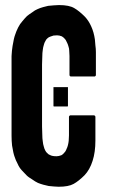

<svg xmlns="http://www.w3.org/2000/svg" viewBox="-20 -709 440 738"><path d="M24.4 -444.3Q24.4 -446.3 24.4 -449.2Q24.4 -472.7 24.4 -493.2Q25.4 -514.6 28.3 -532.2Q33.2 -562.5 38.1 -575.2Q42 -587.9 49.8 -603.5Q56.6 -617.2 66.4 -627.9Q75.2 -638.7 84 -647.5Q93.8 -655.3 104.5 -662.1Q114.3 -669.9 124 -673.8Q134.8 -678.7 145.5 -681.6Q155.3 -684.6 165 -686.5Q175.8 -687.5 187.5 -688.5Q199.2 -689.5 207 -689.5Q246.1 -689.5 265.6 -677.7Q284.2 -667 306.6 -644.5Q321.3 -628.9 331.1 -606.4Q340.8 -585 344.7 -557.6Q345.7 -545.9 346.7 -534.2Q348.6 -521.5 348.6 -508.8Q348.6 -479.5 348.6 -419.9Q348.6 -418 346.7 -417Q345.7 -415 343.8 -415Q313.5 -415 252 -415Q250 -415 249 -417Q247.1 -418 247.1 -419.9Q247.1 -445.3 247.1 -494.1Q247.1 -504.9 246.1 -513.7Q246.1 -522.5 243.2 -530.3Q241.2 -538.1 238.3 -543.9Q235.4 -549.8 232.4 -555.7Q229.5 -559.6 225.6 -563.5Q220.7 -567.4 217.8 -569.3Q212.9 -571.3 208 -572.3Q204.1 -573.2 199.2 -573.2Q191.4 -573.2 185.5 -572.3Q178.7 -570.3 173.8 -568.4Q167 -566.4 162.1 -561.5Q157.2 -557.6 154.3 -550.8Q150.4 -544.9 148.4 -536.1Q145.5 -527.3 144.5 -517.6Q142.6 -505.9 142.6 -492.2Q141.6 -477.5 141.6 -460.9Q141.6 -381.8 141.6 -222.7Q141.6 -205.1 142.6 -190.4Q142.6 -176.8 144.5 -165Q145.5 -154.3 148.4 -145.5Q150.4 -136.7 154.3 -129.9Q157.2 -124 162.1 -120.1Q166 -115.2 171.9 -113.3Q176.8 -110.4 183.6 -109.4Q189.5 -108.4 197.3 -108.4Q202.1 -108.4 206.1 -109.4Q210.9 -110.4 215.8 -112.3Q219.7 -114.3 223.6 -118.2Q227.5 -122.1 230.5 -126Q234.4 -131.8 236.3 -137.7Q239.3 -143.6 241.2 -151.4Q243.2 -159.2 244.1 -168Q245.1 -177.7 245.1 -188.5Q245.1 -211.9 245.1 -259.8Q245.1 -262.7 247.1 -263.7Q248 -265.6 250 -265.6Q280.3 -265.6 341.8 -265.6Q343.8 -265.6 344.7 -263.7Q346.7 -262.7 346.7 -259.8Q346.7 -229.5 346.7 -168.9Q346.7 -124 335.9 -90.8Q325.2 -56.6 304.7 -35.2Q282.2 -12.7 262.7 -2Q243.2 8.8 205.1 8.8Q196.3 8.8 187.5 7.8Q177.7 6.8 167 5.9Q157.2 3.9 146.5 1Q135.7 -2 126 -5.9Q121.1 -8.8 115.2 -11.7Q109.4 -15.6 103.5 -19.5Q97.7 -23.4 92.8 -26.4Q86.9 -30.3 82 -35.2Q73.2 -43.9 63.5 -54.7Q53.7 -65.4 47.9 -79.1Q40 -93.8 36.1 -106.4Q31.2 -119.1 26.4 -149.4Q24.4 -167 24.4 -187.5Q24.4 -207 24.4 -231.4Q24.4 -232.4 24.4 -234.4Q24.4 -234.4 24.4 -234.4Q24.4 -234.4 24.4 -235.4Q24.4 -304.7 24.4 -444.3ZM187.5 -299.8Q186.5 -299.8 185.5 -300.8Q185.5 -301.8 185.5 -301.8Q185.5 -325.2 185.5 -372.1Q185.5 -373 185.5 -374Q186.5 -374 187.5 -374Q205.1 -374 239.3 -374Q240.2 -374 241.2 -374Q241.2 -373 241.2 -372.1Q241.2 -348.6 241.2 -301.8Q241.2 -301.8 241.2 -300.8Q240.2 -299.8 239.3 -299.8Q221.7 -299.8 187.5 -299.8Z"/></svg>

Font: Typeface
Style: Regular
Weight: 400
Version: Version 1.0